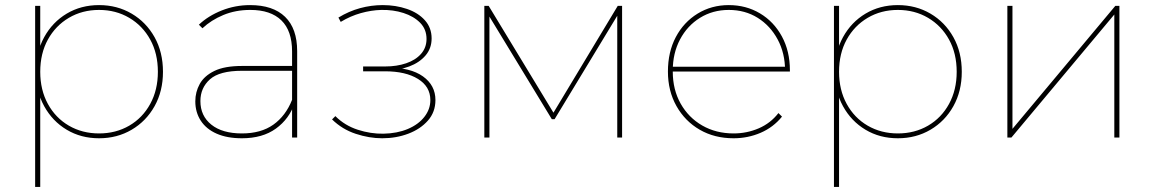

<svg xmlns="http://www.w3.org/2000/svg" viewBox="-20 -540 4533 754"><path d="M369 3Q298 3 242 -30.5Q186 -64 153.5 -123Q121 -182 121 -258Q121 -335 153.5 -394Q186 -453 242 -486.5Q298 -520 369 -520Q440 -520 497 -486.5Q554 -453 587 -394Q620 -335 620 -258Q620 -182 587 -123Q554 -64 497 -30.5Q440 3 369 3ZM118 194V-517H138V-327L128 -257L138 -187V194ZM369 -16Q435 -16 487.5 -46.5Q540 -77 570 -132Q600 -187 600 -258Q600 -330 570 -384.5Q540 -439 487.5 -470Q435 -501 369 -501Q303 -501 250.5 -470Q198 -439 168 -384.5Q138 -330 138 -258Q138 -187 168 -132Q198 -77 250.5 -46.5Q303 -16 369 -16Z M1127 0V-123V-140V-338Q1127 -419 1085 -460Q1043 -501 963 -501Q905 -501 857 -481Q809 -461 775 -429L761 -443Q798 -478 851 -499Q904 -520 962 -520Q1052 -520 1099.5 -474Q1147 -428 1147 -339V0ZM930 3Q872 3 831 -15Q790 -33 768.5 -66Q747 -99 747 -142Q747 -179 764.5 -210.5Q782 -242 822 -261.5Q862 -281 931 -281H1138V-262H930Q842 -262 804.5 -228.5Q767 -195 767 -143Q767 -85 810 -50.5Q853 -16 930 -16Q1005 -16 1053.5 -50.5Q1102 -85 1127 -148L1137 -135Q1116 -73 1063.5 -35Q1011 3 930 3Z M1481 3Q1430 3 1377 -14.5Q1324 -32 1284 -71L1297 -84Q1334 -47 1385 -30.5Q1436 -14 1486 -15Q1540 -16 1581.5 -33.5Q1623 -51 1646.5 -81Q1670 -111 1670 -147Q1670 -200 1621.5 -230Q1573 -260 1492 -260H1406V-279H1493Q1538 -279 1575 -291.5Q1612 -304 1633.5 -328.5Q1655 -353 1655 -387Q1655 -425 1630 -450.5Q1605 -476 1564.5 -489Q1524 -502 1477 -501Q1438 -500 1397 -488.5Q1356 -477 1318 -454L1309 -471Q1350 -496 1394 -508Q1438 -520 1483 -520Q1534 -520 1578 -505Q1622 -490 1648.5 -460.5Q1675 -431 1675 -389Q1675 -350 1651 -322Q1627 -294 1587 -279Q1547 -264 1498 -264L1501 -275Q1592 -275 1641 -240Q1690 -205 1690 -147Q1690 -100 1660.5 -66.5Q1631 -33 1583.5 -15Q1536 3 1481 3Z M1882 0V-517H1899L2158 -90H2149L2406 -517H2423V0H2404V-488H2410L2158 -72H2147L1894 -488H1902V0Z M2861 3Q2786 3 2728 -30.5Q2670 -64 2636.5 -123.5Q2603 -183 2603 -259Q2603 -336 2634 -394.5Q2665 -453 2719.5 -486.5Q2774 -520 2842 -520Q2910 -520 2964.5 -487.5Q3019 -455 3050.5 -397Q3082 -339 3082 -264Q3082 -263 3082 -262Q3082 -261 3082 -259H2614V-278H3071L3063 -263Q3063 -331 3034 -385Q3005 -439 2955.5 -470Q2906 -501 2842 -501Q2779 -501 2729 -470Q2679 -439 2650.5 -385Q2622 -331 2622 -263V-259Q2622 -188 2653 -133Q2684 -78 2738 -47Q2792 -16 2861 -16Q2913 -16 2959.5 -36Q3006 -56 3037 -96L3051 -82Q3017 -40 2967 -18.5Q2917 3 2861 3Z M3506 3Q3435 3 3379 -30.5Q3323 -64 3290.5 -123Q3258 -182 3258 -258Q3258 -335 3290.5 -394Q3323 -453 3379 -486.5Q3435 -520 3506 -520Q3577 -520 3634 -486.5Q3691 -453 3724 -394Q3757 -335 3757 -258Q3757 -182 3724 -123Q3691 -64 3634 -30.5Q3577 3 3506 3ZM3255 194V-517H3275V-327L3265 -257L3275 -187V194ZM3506 -16Q3572 -16 3624.5 -46.5Q3677 -77 3707 -132Q3737 -187 3737 -258Q3737 -330 3707 -384.5Q3677 -439 3624.5 -470Q3572 -501 3506 -501Q3440 -501 3387.5 -470Q3335 -439 3305 -384.5Q3275 -330 3275 -258Q3275 -187 3305 -132Q3335 -77 3387.5 -46.5Q3440 -16 3506 -16Z M3936 0V-517H3956V-34L4360 -517H4376V0H4356V-483L3952 0Z"/></svg>

Font: Montserrat Thin
Style: Regular
Weight: 100
Designer: Julieta Ulanovsky
Foundry: Julieta Ulanovsky
Version: Version 9.000